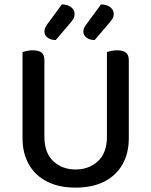

<svg xmlns="http://www.w3.org/2000/svg" viewBox="-20 -844 692 878"><path d="M326 14Q249 14 194.5 -14Q140 -42 111.5 -93Q83 -144 83 -212V-290H183V-219Q183 -145 223.5 -107Q264 -69 326 -69Q387 -69 428 -107Q469 -145 469 -219V-290H569V-212Q569 -144 540.5 -93Q512 -42 457.5 -14Q403 14 326 14ZM183 -252H83V-606Q89 -608 102 -611Q115 -614 129 -614Q157 -614 170 -603.5Q183 -593 183 -568ZM569 -252H469V-606Q475 -608 488 -611Q501 -614 515 -614Q543 -614 556 -603.5Q569 -593 569 -568ZM196 -733 263 -824Q291 -823 306 -810.5Q321 -798 321 -781Q321 -766 314 -755.5Q307 -745 293 -729L235 -661Q211 -661 197 -672.5Q183 -684 183 -699Q183 -709 187 -717Q191 -725 196 -733ZM375 -733 442 -824Q470 -823 485 -810.5Q500 -798 500 -781Q500 -766 492.5 -755.5Q485 -745 471 -729L413 -661Q389 -661 375 -672.5Q361 -684 361 -699Q361 -709 365 -717Q369 -725 375 -733Z"/></svg>

Font: Baloo Tamma 2 Medium
Style: Regular
Weight: 500
Designer: Divya Kowshik, Shuchita Grover and Ek Type
Foundry: Ek Type
Version: Version 1.700